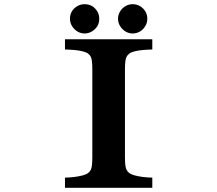

<svg xmlns="http://www.w3.org/2000/svg" viewBox="-20 -899 1040 919"><path d="M384.8 -878.9Q424.8 -878.9 445.8 -844.2Q455.1 -828.6 455.1 -809.1Q455.1 -770 419.9 -748.5Q403.3 -738.8 384.8 -738.8Q366.2 -738.8 350.3 -748.5Q334.5 -758.3 324.7 -774.4Q314.9 -790 314.9 -809.1Q314.9 -848.6 350.1 -869.6Q365.7 -878.9 384.8 -878.9ZM615.2 -878.9Q634.3 -878.9 650.4 -869.4Q666.5 -859.9 675.8 -844.2Q685.1 -828.6 685.1 -809.1Q685.1 -790 675.5 -774.2Q666 -758.3 650.4 -748.5Q633.8 -738.8 615.2 -738.8Q596.2 -738.8 580.3 -748.5Q564.5 -758.3 554.7 -774.4Q544.9 -790 544.9 -809.1Q544.9 -828.1 554.7 -844.2Q564.5 -860.4 580.6 -869.6Q595.7 -878.9 615.2 -878.9ZM709 -710.9V-662.1Q686 -661.6 664.1 -659.7Q642.1 -657.7 624.5 -653.3Q606.9 -648.9 598.1 -641.8Q589.4 -634.8 585.4 -626.5Q578.1 -611.8 578.1 -567.4V-146Q578.1 -101.1 585.4 -86.9Q589.4 -78.6 597.9 -71.5Q606.4 -64.5 624 -59.6Q660.6 -49.8 709 -48.8V0H291V-48.8Q338.9 -49.8 376.5 -59.6Q394 -64.5 402.6 -71.5Q411.1 -78.6 415 -86.9Q421.9 -101.1 421.9 -146V-567.4Q421.9 -611.3 415 -626.5Q411.1 -634.8 402.3 -641.8Q393.6 -648.9 376 -653.3Q357.9 -657.7 335.9 -659.7Q314 -661.6 291 -662.1V-710.9Z"/></svg>

Font: BIZ UDPMincho
Style: Bold
Weight: 700
Designer: TypeBank Co., Ltd.
Foundry: Morisawa Inc.
Version: Version 1.06